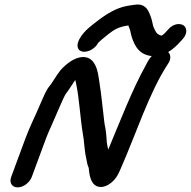

<svg xmlns="http://www.w3.org/2000/svg" viewBox="-20 -774 825 830"><path d="M117.3 -9 178.7 -175C184.5 -190.7 191.9 -208.2 201 -227.5C211.1 -248.9 251.1 -346.1 263.3 -366.7C279.3 -386.9 293.6 -411.7 305.4 -428.5C306.4 -425 307.5 -420.2 308.6 -414.5C322.8 -349.7 326.2 -268.4 337.9 -196.9C344.9 -162.4 343.8 -126.7 353.1 -88.1C356.7 -71.9 356.5 -63.5 363.4 -48.7C365.5 -36.8 365.7 38.9 420.5 34.1C430.2 33.3 440.6 29.3 449.9 23.5C479.2 5.4 491 -20 500.2 -41.3C569.8 -199 624 -371.9 705.4 -496.9C729.7 -529.1 711.7 -569.9 664.7 -551.2C630.1 -537.4 617.9 -505.6 610.1 -491.5C550.2 -384 499.8 -251.1 447.9 -127.4C445.2 -138.6 441.9 -154.5 441.7 -158.7C440 -187.4 438 -212.2 431.7 -240C424.6 -294.7 419 -361.6 409.7 -418.3C405.6 -443.8 403 -472 390.4 -494.9C382.1 -509.9 365.1 -534.6 322.5 -525.3C291.6 -518.6 257.7 -490.1 240.5 -469C221.8 -445.6 205.5 -415 194.4 -402.2C180.4 -386.1 170.8 -362.2 152.6 -320.5C126.5 -258.9 110.2 -230.5 89.7 -175L28.3 -9C19.4 15.1 31 36 56.2 36C81.4 36 108.4 15.1 117.3 -9ZM405.5 -590.2C419 -603 453.2 -630.9 465.8 -639.2C485.1 -651.9 500.8 -659.1 534.7 -664C536.4 -660.6 537.3 -655.5 541.6 -646C543.8 -640.7 546.2 -622.8 551.1 -609.3C562.1 -578.5 581.3 -531 649.4 -531C703.6 -531 748.5 -580.7 769.6 -604.9C792.8 -630.8 787.3 -655.4 772.9 -664.7C759.7 -673.2 730.4 -674.4 705.9 -645.4C697.9 -636.2 690 -626.9 679 -620.1C673.1 -620.7 671.5 -621.7 662.5 -626.6C655.2 -631.3 648.7 -644.9 642 -661.6C639 -672.3 637.3 -687.9 631.3 -702.7C625.8 -714.5 616.7 -760.7 565.2 -753.8C543.2 -750.8 517.1 -747.8 492.9 -738.2C454.7 -723 425.9 -703 395 -678.8C375.3 -663.4 343.7 -640.5 326.1 -609.8C322.3 -603.8 311.8 -585.1 316.1 -569.5C322.9 -544.3 353.9 -547.5 373.7 -558.3C386.6 -565.3 397.1 -575.2 405.5 -590.2Z"/></svg>

Font: Just Breathe
Style: BdObl7
Weight: 400
Foundry: Cannot Into Space Fonts
Version: Version 0.72